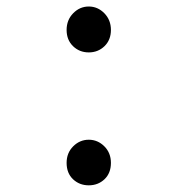

<svg xmlns="http://www.w3.org/2000/svg" viewBox="-20 -552 540 584"><path d="M182.6 -56.6Q182.6 -86.9 202.6 -106.9Q222.7 -127 250 -127Q277.3 -127 297.4 -106.9Q317.4 -86.9 317.4 -56.6Q317.4 -25.4 297.9 -6.8Q278.3 11.7 250 11.7Q221.7 11.7 202.1 -6.8Q182.6 -25.4 182.6 -56.6ZM297.9 -411.6Q278.3 -392.6 250 -392.6Q221.7 -392.6 202.1 -411.6Q182.6 -430.7 182.6 -460.9Q182.6 -491.2 202.6 -511.7Q222.7 -532.2 250 -532.2Q277.3 -532.2 297.4 -511.7Q317.4 -491.2 317.4 -460.9Q317.4 -430.7 297.9 -411.6Z"/></svg>

Font: Gen Shin Gothic Monospace Regular
Style: Regular
Weight: 400
Designer: [Source Han Sans]
Ryoko NISHIZUKA  (kana & ideographs); Paul D. Hunt (Latin, Greek & Cyrillic); Wenlong ZHANG  (bopomofo
Version: Version 1.002.20150607